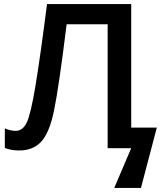

<svg xmlns="http://www.w3.org/2000/svg" viewBox="-20 -734 812 951"><path d="M629.9 -713.9V-102.1H756.8L678.2 196.8H545.9L629.9 0H513.2V-613.8H310.1Q271 -298.8 248 -188.5Q225.6 -76.7 183.1 -31.2Q141.6 12.7 71.8 11.2Q35.6 11.2 3.9 -1V-98.1Q31.2 -85.9 58.1 -85.9Q92.8 -85.9 112.8 -127.9Q132.3 -168.9 155.5 -307.9Q178.7 -446.8 212.9 -713.9Z"/></svg>

Font: Open Sans
Style: SemiBold
Weight: 600
Foundry: Ascender Corporation
Version: Version 1.10